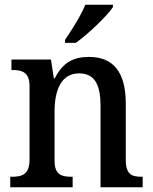

<svg xmlns="http://www.w3.org/2000/svg" viewBox="-20 -786 644 806"><path d="M253 -619V-606H298C352 -644 431 -721 454 -756V-766H338C320 -721 282 -661 253 -619ZM23 0H285V-44H280C239 -44 209 -52 209 -111V-318C209 -402 234 -478 312 -478C379 -478 402 -428 402 -342V0H579V-44H575C533 -44 508 -53 508 -116V-351C508 -488 452 -547 354 -547C289 -547 244 -525 210 -457H206L194 -536H28V-492H33C73 -492 104 -483 104 -424V-116C104 -53 72 -44 30 -44H23Z"/></svg>

Font: Noto Serif Hebrew SemiCondensed Medium
Style: Regular
Weight: 500
Width: 4
Designer: Monotype Design Team
Foundry: Monotype Imaging Inc.
Version: Version 2.004